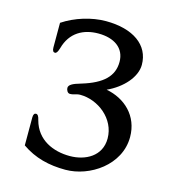

<svg xmlns="http://www.w3.org/2000/svg" viewBox="-115 -874 897 983"><g transform="rotate(15 333.0 -382.5)"><path d="M88.4 -55.2C157.7 -6.8 234.4 11.7 320.8 11.7C449.7 11.7 598.1 -86.9 598.1 -235.4C598.1 -348.1 518.6 -420.4 419.4 -439C500.5 -476.1 560.5 -543.5 560.5 -608.4C560.5 -713.4 469.7 -777.3 325.7 -777.3C250 -777.3 164.6 -751 100.1 -708V-577.1C100.1 -559.6 106.4 -553.2 114.3 -553.2C122.1 -553.2 127.9 -561 134.3 -582C158.2 -671.4 227.1 -706.1 304.7 -706.1C388.2 -706.1 446.3 -667 446.3 -593.3C446.3 -518.1 396.5 -468.8 285.2 -435.5C240.2 -422.9 222.7 -411.6 222.7 -396C222.7 -387.2 229 -369.6 242.7 -369.6C264.2 -369.6 275.4 -378.9 295.9 -378.9C390.1 -378.9 488.8 -303.7 488.8 -198.7C488.8 -104.5 406.7 -62 324.2 -62C237.3 -62 147.9 -98.6 121.6 -197.8C117.2 -217.8 111.3 -226.6 101.6 -226.6C94.2 -226.6 88.4 -219.7 88.4 -203.1Z"/></g></svg>

Font: Stoke
Style: Regular
Weight: 400
Designer: Nicole Fally
Foundry: Nicole Fally
Version: Version 1.002